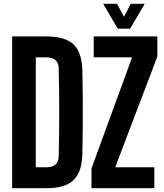

<svg xmlns="http://www.w3.org/2000/svg" viewBox="-20 -992 867 1012"><path d="M43.9 0V-800H224.3Q323.7 -800 368.1 -757.3Q412.5 -714.6 414.2 -616.7Q415.7 -539.3 416.2 -469.8Q416.7 -400.2 416.2 -330.8Q415.7 -261.4 414.2 -184.2Q412.5 -85.8 368 -42.9Q323.6 0 224 0ZM168.7 -110.3H224Q256.4 -110.3 272.7 -125.3Q288.9 -140.3 289.5 -169.7Q290.8 -227.7 291.5 -285.3Q292.1 -343 292.1 -400.5Q292.1 -458 291.5 -515.8Q290.8 -573.6 289.4 -631.2Q288.9 -660.2 272.7 -674.9Q256.4 -689.7 224.3 -689.7H168.7ZM462.1 0V-103.7L676.1 -689.7H474V-800H809.4V-694L587.3 -110.3H793.5V0ZM600.6 -840.9 523.8 -972.1H597.2L633.3 -903.4L669.2 -972.1H742.7L665.9 -840.9Z"/></svg>

Font: Big Shoulders Display SC Thin
Style: Regular
Weight: 100
Designer: Patric King
Foundry: XO Type Co
Version: Version 2.002